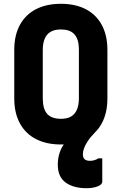

<svg xmlns="http://www.w3.org/2000/svg" viewBox="-20 -740 640 1010"><path d="M300 -720Q376 -720 430.5 -692Q485 -664 515 -609.5Q545 -555 545 -477V-223Q545 -145 515 -90.5Q485 -36 430.5 -8Q376 20 300 20Q225 20 170 -8Q115 -36 85 -90.5Q55 -145 55 -223V-477Q55 -555 85 -609.5Q115 -664 170 -692Q225 -720 300 -720ZM205 -223Q205 -195 211 -173.5Q217 -152 231 -138Q242 -127 259.5 -121Q277 -115 300 -115Q334 -115 354.5 -127.5Q375 -140 385 -164Q395 -188 395 -223V-477Q395 -496 392.5 -512Q390 -528 384 -540.5Q378 -553 369 -562Q357 -574 340 -579.5Q323 -585 300 -585Q267 -585 246 -572.5Q225 -560 215 -536Q205 -512 205 -477ZM434 -71Q452 -79 471.5 -83Q491 -87 513 -88Q507 -76 499.5 -66Q492 -56 481 -45Q455 -18 441 3.5Q427 25 421.5 41.5Q416 58 416 71Q416 90 425.5 98Q435 106 454 106Q466 106 477 102.5Q488 99 498 93H518Q518 103 518 115.5Q518 128 518 150.5Q518 173 518 215Q518 231 493.5 240.5Q469 250 436 250Q366 250 325 220Q284 190 284 126Q284 93 293.5 64Q303 35 322 10Q341 -15 369 -35Q397 -55 434 -71Z"/></svg>

Font: Recursive Monospace ExtraBold
Style: Regular
Weight: 800
Version: Version 1.047